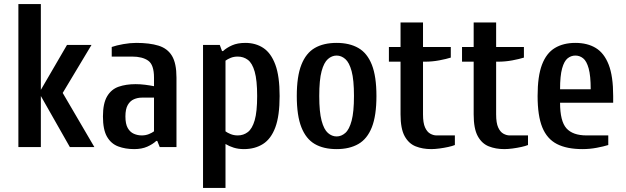

<svg xmlns="http://www.w3.org/2000/svg" viewBox="-20 -720 3063 940"><path d="M70 0V-700H180V-280L308 -500H428L287 -265L442 0H322L180 -250V0Z M637 10Q594 10 559 -3Q524 -16 504 -50.5Q484 -85 484 -150Q484 -214 504.5 -248.5Q525 -283 561 -295.5Q597 -308 644 -308Q667 -308 690.5 -305Q714 -302 734 -298V-340Q734 -403 705.5 -423Q677 -443 627 -443H527V-490Q550 -498 583.5 -504Q617 -510 647 -510Q712 -510 756 -496.5Q800 -483 822 -446.5Q844 -410 844 -340V0H762L750 -30H745Q728 -14 701 -2Q674 10 637 10ZM674 -57Q693 -57 709 -63.5Q725 -70 734 -77V-242H674Q654 -242 635.5 -234Q617 -226 605.5 -206Q594 -186 594 -150Q594 -113 605.5 -93Q617 -73 635.5 -65Q654 -57 674 -57Z M974 200V-500H1056L1067 -470H1072Q1089 -486 1116 -498Q1143 -510 1181 -510Q1232 -510 1269.5 -485Q1307 -460 1328 -403.5Q1349 -347 1349 -250Q1349 -153 1328 -96.5Q1307 -40 1267.5 -15Q1228 10 1174 10Q1147 10 1124.5 3Q1102 -4 1084 -15V200ZM1144 -57Q1172 -57 1193.5 -73.5Q1215 -90 1227 -131.5Q1239 -173 1239 -250Q1239 -327 1227 -369Q1215 -411 1193.5 -427Q1172 -443 1144 -443Q1125 -443 1110 -437Q1095 -431 1084 -423V-77Q1093 -70 1109 -63.5Q1125 -57 1144 -57Z M1628 10Q1564 10 1521 -15Q1478 -40 1455.5 -97Q1433 -154 1433 -250Q1433 -346 1455.5 -403Q1478 -460 1521 -485Q1564 -510 1628 -510Q1691 -510 1734.5 -485Q1778 -460 1800.5 -403Q1823 -346 1823 -250Q1823 -154 1800.5 -97Q1778 -40 1734.5 -15Q1691 10 1628 10ZM1628 -52Q1651 -52 1670.5 -69Q1690 -86 1701.5 -129Q1713 -172 1713 -250Q1713 -329 1701.5 -371.5Q1690 -414 1670.5 -431Q1651 -448 1628 -448Q1605 -448 1585.5 -431Q1566 -414 1554.5 -371.5Q1543 -329 1543 -250Q1543 -172 1554.5 -129Q1566 -86 1585.5 -69Q1605 -52 1628 -52Z M2091 10Q2049 10 2015 -3.5Q1981 -17 1961 -53.5Q1941 -90 1941 -160V-418H1884V-490H1941V-610H2051V-490H2187V-438Q2165 -431 2130.5 -424.5Q2096 -418 2061 -418H2051V-160Q2051 -118 2061 -96Q2071 -74 2086.5 -65.5Q2102 -57 2117 -57H2207V-10Q2195 -5 2174.5 -0.5Q2154 4 2131.5 7Q2109 10 2091 10Z M2449 10Q2407 10 2373 -3.5Q2339 -17 2319 -53.5Q2299 -90 2299 -160V-418H2242V-490H2299V-610H2409V-490H2545V-438Q2523 -431 2488.5 -424.5Q2454 -418 2419 -418H2409V-160Q2409 -118 2419 -96Q2429 -74 2444.5 -65.5Q2460 -57 2475 -57H2565V-10Q2553 -5 2532.5 -0.5Q2512 4 2489.5 7Q2467 10 2449 10Z M2832 10Q2755 10 2706.5 -15Q2658 -40 2635 -96.5Q2612 -153 2612 -250Q2612 -347 2633.5 -403.5Q2655 -460 2696.5 -485Q2738 -510 2797 -510Q2856 -510 2897 -485Q2938 -460 2960 -403.5Q2982 -347 2982 -250V-217H2722Q2722 -127 2753 -92Q2784 -57 2852 -57H2958V-10Q2936 -3 2901.5 3.5Q2867 10 2832 10ZM2722 -283H2872Q2872 -349 2862 -385Q2852 -421 2835 -434.5Q2818 -448 2797 -448Q2776 -448 2759 -434.5Q2742 -421 2732 -385Q2722 -349 2722 -283Z"/></svg>

Font: Cuprum SemiBold
Style: Regular
Weight: 600
Designer: Jovanny Lemonad
Foundry: Jovanny Lemonad
Version: Version 3.000